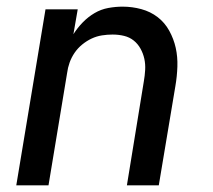

<svg xmlns="http://www.w3.org/2000/svg" viewBox="-20 -558 640 578"><path d="M29 0 117 -530H214L201 -455Q213 -474 229 -490.5Q245 -507 264.5 -518.5Q284 -530 306 -534Q328 -538 349 -538Q378 -538 405.5 -530.5Q433 -523 454.5 -506.5Q476 -490 489.5 -465.5Q503 -441 509 -414Q515 -387 514 -357.5Q513 -328 508 -299L458 0H362L413 -313Q416 -330 417 -347.5Q418 -365 414.5 -381Q411 -397 403 -411.5Q395 -426 382.5 -436Q370 -446 353.5 -450Q337 -454 319 -454Q303 -454 287 -451.5Q271 -449 256 -442Q241 -435 227.5 -424Q214 -413 204.5 -399Q195 -385 189.5 -369.5Q184 -354 182 -338L126 0Z"/></svg>

Font: Iosevka Curly MdExObl
Style: Regular
Weight: 500
Width: 7
Italic angle: -9°
Monospace: yes
Designer: Belleve Invis
Foundry: Belleve Invis
Version: Version 11.1.0; ttfautohint (v1.8.3)